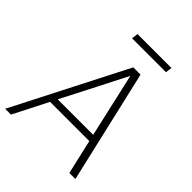

<svg xmlns="http://www.w3.org/2000/svg" viewBox="-235 -988 1121 1121"><g transform="rotate(45 325.0 -427.5)"><path d="M484 -214H160L51 0H3L361 -700H421L583 0H533ZM181 -256H474L384 -653L294 -476ZM241 -855H521L516 -815H236Z"/></g></svg>

Font: Retni Sans Light
Style: Italic
Weight: 300
Italic angle: -8°
Designer: Vitaly Kuzmin
Foundry: ParaType Ltd.
Version: Version 1.00;June 10, 2019;FontCreator 11.5.0.2425 64-bit; t